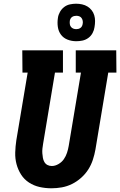

<svg xmlns="http://www.w3.org/2000/svg" viewBox="-20 -1006 647 1034"><path d="M257 8Q224 8 193 1Q162 -6 136 -23Q110 -40 93.5 -66Q77 -92 69 -122Q61 -152 62 -185Q63 -218 68 -251L129 -615H101L100 -735H319V-615H276L212 -231Q210 -219 208.5 -206Q207 -193 208 -180.5Q209 -168 211 -156Q213 -144 219 -133.5Q225 -123 235.5 -117.5Q246 -112 259 -112Q277 -112 295 -122.5Q313 -133 324 -149Q335 -165 341 -183.5Q347 -202 350 -220L416 -615H388V-735H606L607 -615H563L494 -201Q489 -173 480 -145.5Q471 -118 455.5 -93.5Q440 -69 417 -48.5Q394 -28 367.5 -15Q341 -2 313 3Q285 8 257 8ZM391 -784Q366 -784 344 -792.5Q322 -801 308.5 -819Q295 -837 291.5 -861Q288 -885 292 -910Q294 -926 303 -942Q312 -958 326 -968.5Q340 -979 357 -982.5Q374 -986 390 -986Q406 -986 422 -982.5Q438 -979 451 -971Q464 -963 473.5 -951Q483 -939 487.5 -924Q492 -909 492 -893Q492 -877 489 -860Q487 -844 478.5 -828Q470 -812 455.5 -801.5Q441 -791 424 -787.5Q407 -784 391 -784ZM391 -849Q397 -849 402.5 -850.5Q408 -852 413 -855.5Q418 -859 421 -864.5Q424 -870 425 -876Q427 -885 425.5 -893.5Q424 -902 419.5 -908.5Q415 -915 407.5 -918Q400 -921 391 -921Q385 -921 379 -919.5Q373 -918 368 -914.5Q363 -911 360 -905.5Q357 -900 356 -894Q355 -885 356 -876.5Q357 -868 362 -861.5Q367 -855 374.5 -852Q382 -849 391 -849Z"/></svg>

Font: Iosevka Etoile Heavy
Style: Italic
Weight: 900
Italic angle: -9°
Designer: Belleve Invis
Foundry: Belleve Invis
Version: Version 22.1.2; ttfautohint (v1.8.4)